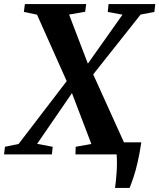

<svg xmlns="http://www.w3.org/2000/svg" viewBox="-49 -763 788 949"><path d="M519.5 166Q522 149.5 524 129.2Q526 109 527.5 87.2Q529 65.5 529 43.2Q529 21 527.5 0L489.5 -59.5H649.5Q641 -3 631.2 39.2Q621.5 81.5 611.2 112.2Q601 143 591.5 166ZM-29 0 -24.5 -37.5 43 -51.5 287.5 -371 380 -441 556.5 -690.5 483.5 -704 487.5 -743H718.5L714 -704L646 -691L405.5 -387.5L313 -312L134.5 -52L211.5 -37.5L207.5 0ZM324 0 325 -37.5 402.5 -51.5 305 -307 282 -359 134 -690.5 69 -704 74 -743H377L372 -705L292.5 -691L387 -444L410.5 -398L567 -52L636.5 -37.5L632 0Z"/></svg>

Font: Merriweather 60pt
Style: Bold Italic
Weight: 700
Italic angle: -7.8°
Version: Version 2.101